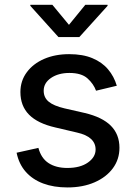

<svg xmlns="http://www.w3.org/2000/svg" viewBox="-20 -782 573 813"><path d="M265.6 11.7Q207.5 11.7 162.6 -5.1Q117.7 -22 88.9 -54.7Q60.1 -87.4 50.3 -135.3L142.6 -155.8Q154.3 -111.8 185.8 -91.3Q217.3 -70.8 265.1 -70.8Q319.8 -70.8 352.3 -93.8Q384.8 -116.7 384.8 -148.9Q384.8 -175.8 365.2 -193.8Q345.7 -211.9 306.2 -220.7L214.8 -242.2Q139.6 -259.3 103 -296.4Q66.4 -333.5 66.4 -392.1Q66.4 -439.5 93.3 -475.8Q120.1 -512.2 166.7 -532.5Q213.4 -552.7 272.9 -552.7Q330.6 -552.7 371.3 -535.6Q412.1 -518.6 437.5 -488.5Q462.9 -458.5 474.6 -418.9L386.7 -397.9Q376 -427.2 350.3 -450.2Q324.7 -473.1 273.9 -473.1Q227.1 -473.1 196 -451.9Q165 -430.7 165 -397.9Q165 -369.1 186 -351.6Q207 -334 252.9 -323.2L338.4 -303.7Q413.1 -286.1 449.5 -249.5Q485.8 -212.9 485.8 -156.2Q485.8 -107.4 458 -69.6Q430.2 -31.7 380.4 -10Q330.6 11.7 265.6 11.7ZM201.7 -761.7 272 -676.8 341.3 -761.7H435.5V-757.3L315.9 -625H227.5L108.4 -757.3V-761.7Z"/></svg>

Font: Inter Cardless
Style: Regular
Weight: 400
Designer: Rasmus Andersson
Foundry: rsms
Version: Version 4.001;git-9221beed3